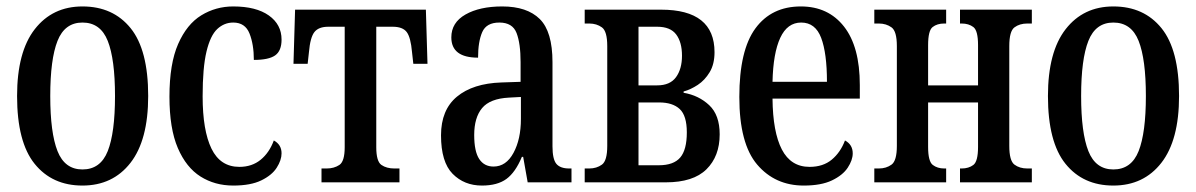

<svg xmlns="http://www.w3.org/2000/svg" viewBox="-20 -566 3713 596"><path d="M236 10Q142 10 87.5 -57.5Q33 -125 33 -268Q33 -405 88 -475.5Q143 -546 236 -546Q331 -546 385.5 -478.5Q440 -411 440 -268Q440 -131 385 -60.5Q330 10 236 10ZM236 -40Q292 -40 314.5 -97Q337 -154 337 -268Q337 -382 314.5 -439Q292 -496 236 -496Q181 -496 158.5 -439Q136 -382 136 -268Q136 -154 158.5 -97Q181 -40 236 -40Z M704 10Q647 10 602.5 -18Q558 -46 532 -106.5Q506 -167 506 -266Q506 -368 533 -429.5Q560 -491 605 -518.5Q650 -546 704 -546Q775 -546 814.5 -518Q854 -490 854 -443Q854 -408 834 -394Q814 -380 768 -380Q768 -428 754.5 -462Q741 -496 704 -496Q676 -496 654.5 -476Q633 -456 621 -406Q609 -356 609 -267Q609 -161 636.5 -104.5Q664 -48 723 -48Q762 -48 789 -70Q816 -92 830 -130Q854 -117 854 -90Q854 -69 839 -45.5Q824 -22 791 -6Q758 10 704 10Z M978 0V-43H994Q1017 -43 1033.5 -54Q1050 -65 1050 -109V-483H999Q969 -483 956 -466.5Q943 -450 939 -404L935 -368H891L896 -536H1302L1307 -368H1263L1259 -404Q1255 -450 1242.5 -466.5Q1230 -483 1199 -483H1148V-109Q1148 -65 1164 -54Q1180 -43 1204 -43H1220V0Z M1476 10Q1421 10 1385 -26.5Q1349 -63 1349 -146Q1349 -225 1398.5 -266Q1448 -307 1536 -310L1596 -312V-373Q1596 -431 1583.5 -463.5Q1571 -496 1530 -496Q1490 -496 1477 -466.5Q1464 -437 1464 -387Q1381 -387 1381 -450Q1381 -496 1425 -521Q1469 -546 1539 -546Q1616 -546 1655.5 -507Q1695 -468 1695 -373V-112Q1695 -72 1707 -57.5Q1719 -43 1747 -43H1754V0H1618L1604 -79H1600Q1580 -31 1552 -10.5Q1524 10 1476 10ZM1512 -49Q1551 -49 1574 -91.5Q1597 -134 1597 -197V-265L1560 -263Q1501 -260 1476.5 -230.5Q1452 -201 1452 -147Q1452 -96 1467.5 -72.5Q1483 -49 1512 -49Z M1795 0V-43H1809Q1832 -43 1848.5 -55Q1865 -67 1865 -113V-423Q1865 -469 1848.5 -481Q1832 -493 1809 -493H1795V-536H2032Q2198 -536 2198 -404Q2198 -367 2183 -342Q2168 -317 2146 -302.5Q2124 -288 2102 -282V-278Q2149 -270 2181.5 -239.5Q2214 -209 2214 -149Q2214 -81 2173 -40.5Q2132 0 2047 0ZM1962 -301H2020Q2060 -301 2078.5 -326.5Q2097 -352 2097 -393Q2097 -435 2079 -459Q2061 -483 2020 -483H1962ZM1962 -53H2025Q2071 -53 2091.5 -77Q2112 -101 2112 -155Q2112 -207 2090 -227.5Q2068 -248 2026 -248H1962Z M2475 10Q2386 10 2330.5 -55Q2275 -120 2275 -265Q2275 -410 2325 -478Q2375 -546 2466 -546Q2551 -546 2600 -483.5Q2649 -421 2649 -302V-260H2378Q2379 -156 2407 -102Q2435 -48 2493 -48Q2535 -48 2562 -70.5Q2589 -93 2603 -130Q2627 -117 2627 -90Q2627 -69 2611.5 -45.5Q2596 -22 2562.5 -6Q2529 10 2475 10ZM2547 -312Q2547 -401 2529 -448.5Q2511 -496 2467 -496Q2424 -496 2402 -448.5Q2380 -401 2378 -312Z M2694 0V-43H2708Q2731 -43 2747.5 -55Q2764 -67 2764 -113V-423Q2764 -469 2747.5 -481Q2731 -493 2708 -493H2694V-536H2917V-493H2911Q2889 -493 2875 -482Q2861 -471 2861 -426V-301H3016V-426Q3016 -471 3001.5 -482Q2987 -493 2965 -493H2960V-536H3183V-493H3169Q3145 -493 3129 -481Q3113 -469 3113 -423V-113Q3113 -67 3129 -55Q3145 -43 3169 -43H3183V0H2960V-43H2965Q2987 -43 3001.5 -54Q3016 -65 3016 -110V-248H2861V-110Q2861 -65 2875.5 -54Q2890 -43 2911 -43H2917V0Z M3436 10Q3342 10 3287.5 -57.5Q3233 -125 3233 -268Q3233 -405 3288 -475.5Q3343 -546 3436 -546Q3531 -546 3585.5 -478.5Q3640 -411 3640 -268Q3640 -131 3585 -60.5Q3530 10 3436 10ZM3436 -40Q3492 -40 3514.5 -97Q3537 -154 3537 -268Q3537 -382 3514.5 -439Q3492 -496 3436 -496Q3381 -496 3358.5 -439Q3336 -382 3336 -268Q3336 -154 3358.5 -97Q3381 -40 3436 -40Z"/></svg>

Font: Noto Serif ExtraCondensed Medium
Style: Regular
Weight: 500
Width: 2
Designer: Monotype Design Team
Foundry: Monotype Imaging Inc.
Version: Version 2.015